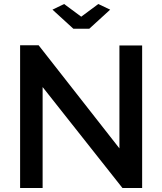

<svg xmlns="http://www.w3.org/2000/svg" viewBox="-20 -935 807 955"><path d="M299 -915 241 -887 345 -792H424L528 -887L469 -915L384 -852ZM192 -502 589 0H687V-709H574V-197L172 -710H80V0H192Z"/></svg>

Font: FIGSv2-sans-serif SemiBold
Style: Regular
Weight: 600
Designer: Matt McInerney, Pablo Impallari, Rodrigo Fuenzalida,Mirko Velimirovic
Foundry: Matt McInerney, Pablo Impallari, Rodrigo Fuenzalida
Version: Version 4.021;hotconv 1.0.109;makeotfexe 2.5.65596